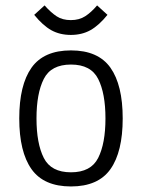

<svg xmlns="http://www.w3.org/2000/svg" viewBox="-20 -671 515 696"><path d="M237.3 4.9Q138.7 4.9 94.2 -57.9Q49.8 -120.6 49.8 -241.7Q49.8 -362.8 94.2 -425.5Q138.7 -488.3 237.3 -488.3Q335.9 -488.3 380.4 -425.5Q424.8 -362.8 424.8 -241.7Q424.8 -120.6 380.4 -57.9Q335.9 4.9 237.3 4.9ZM237.3 -46.4Q309.6 -46.4 335.9 -98.6Q362.3 -150.9 362.3 -241.7Q362.3 -332.5 335.9 -384.8Q309.6 -437 237.3 -437Q165 -437 138.7 -384.8Q112.3 -332.5 112.3 -241.7Q112.3 -150.9 138.7 -98.6Q165 -46.4 237.3 -46.4ZM236.8 -544.4Q196.8 -544.4 166 -561.5Q135.3 -578.6 104 -617.2L141.6 -651.4Q164.6 -625.5 185.5 -611.8Q206.5 -598.1 236.8 -598.1Q267.1 -598.1 288.8 -612.1Q310.5 -626 332 -651.4L369.6 -617.2Q338.4 -578.6 307.6 -561.5Q276.9 -544.4 236.8 -544.4Z"/></svg>

Font: Anaheim
Style: Regular
Weight: 400
Designer: Vernon Adams
Foundry: Vernon Adams
Version: Version 2.001